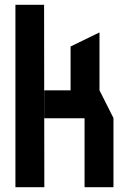

<svg xmlns="http://www.w3.org/2000/svg" viewBox="-20 -777 527 797"><path d="M44 0V-757H163L164 0ZM331 0V-286H451V0ZM164 -286V-402H393L451 -287V-286ZM273 -402V-584L392 -642H393V-402Z"/></svg>

Font: Foldit Medium
Style: Regular
Weight: 500
Version: Version 1.003